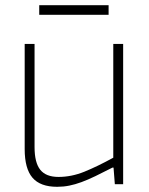

<svg xmlns="http://www.w3.org/2000/svg" viewBox="-20 -709 573 739"><path d="M200 10Q135 10 105 -25Q75 -60 75 -135V-540H113V-143Q113 -83 135 -55.5Q157 -28 205 -28Q255 -28 304.5 -48Q354 -68 416 -102V-540H454V0H422L417 -64H413Q376 -45 347 -31Q318 -17 293.5 -8Q269 1 246.5 5.5Q224 10 200 10ZM131 -689H398V-652H131Z"/></svg>

Font: Encode Sans Narrow
Style: Thin
Weight: 250
Designer: Pablo Impallari, Andres Torresi
Foundry: Pablo Impallari, Andres Torresi
Version: Version 1.000; ttfautohint (v1.00) -l 8 -r 50 -G 200 -x 14 -